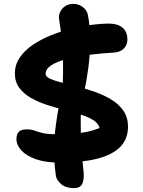

<svg xmlns="http://www.w3.org/2000/svg" viewBox="-20 -832 740 993"><path d="M289 9Q216 9 166 -8.5Q116 -26 90.5 -54Q65 -82 65 -113Q65 -136 76.5 -149.5Q88 -163 121 -163Q141 -163 157 -157Q173 -151 198 -144.5Q223 -138 267 -138Q323 -138 362 -141Q401 -144 432 -150.5Q463 -157 495 -170Q489 -194 463 -210.5Q437 -227 397.5 -239.5Q358 -252 312.5 -263.5Q267 -275 221.5 -290Q176 -305 139.5 -326Q103 -347 80 -377.5Q57 -408 57 -452Q57 -497 82 -534Q107 -571 149 -599.5Q191 -628 242.5 -649Q294 -670 349 -683.5Q404 -697 453.5 -703.5Q503 -710 541 -710Q578 -710 599.5 -698.5Q621 -687 630 -668.5Q639 -650 639 -627Q639 -601 621 -581.5Q603 -562 568 -560Q453 -553 374.5 -538Q296 -523 256 -501Q216 -479 216 -450Q216 -435 239.5 -424.5Q263 -414 300.5 -404.5Q338 -395 383.5 -383.5Q429 -372 474.5 -355.5Q520 -339 558 -315.5Q596 -292 619 -258Q642 -224 642 -177Q642 -113 601.5 -72Q561 -31 482 -11Q403 9 289 9ZM364 141Q320 141 296 120Q272 99 269 77Q262 26 260 -17Q258 -60 260.5 -101Q263 -142 269 -186.5Q275 -231 285 -286Q289 -314 304.5 -327.5Q320 -341 342 -341Q368 -341 383 -318Q398 -295 398 -254Q397 -208 398 -154.5Q399 -101 403 -45Q407 11 413 63Q415 103 403.5 122Q392 141 364 141ZM362 -296Q326 -295 314 -319.5Q302 -344 304 -390Q307 -445 306 -504Q305 -563 300 -620Q295 -677 286 -729Q282 -750 290.5 -769Q299 -788 317 -800Q335 -812 359 -812Q386 -812 407 -796.5Q428 -781 434 -758Q447 -693 446.5 -621Q446 -549 436.5 -478.5Q427 -408 413 -346Q407 -324 395 -310Q383 -296 362 -296Z"/></svg>

Font: Shantell Sans Light
Style: Bold
Weight: 700
Version: Version 1.011;[c5ecc13dd]